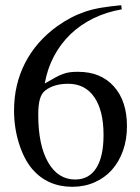

<svg xmlns="http://www.w3.org/2000/svg" viewBox="-20 -704 540 738"><path d="M448 -668Q389 -658 339 -633.5Q289 -609 251 -572.5Q213 -536 187.5 -488Q162 -440 152 -383Q176 -397 192.5 -406Q209 -415 223 -420Q237 -425 250 -426.5Q263 -428 280 -428Q367 -428 417.5 -372Q468 -316 468 -219Q468 -167 452.5 -124Q437 -81 409.5 -50.5Q382 -20 343 -3Q304 14 258 14Q163 14 104 -54Q72 -92 53 -152.5Q34 -213 34 -279Q34 -380 77 -463Q120 -546 201 -604Q228 -623 254 -636.5Q280 -650 308.5 -659.5Q337 -669 370 -674.5Q403 -680 446 -684ZM242 -382Q188 -382 155 -357Q140 -346 133.5 -323.5Q127 -301 127 -263Q127 -146 165 -80Q203 -14 269 -14Q322 -14 350 -58Q378 -102 378 -185Q378 -279 342.5 -330.5Q307 -382 242 -382Z"/></svg>

Font: Klingon pIqaD vaHbo'
Style: Regular
Weight: 400
Width: 0
Designer: Mike Neff (qa'vaj)
Foundry: Mike Neff and Michael Everson
Version: Version 2.003